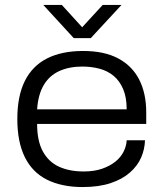

<svg xmlns="http://www.w3.org/2000/svg" viewBox="-20 -744 661 776"><path d="M314 12Q230 12 170.5 -17.5Q111 -47 80.5 -108.5Q50 -170 50 -263Q50 -356 80.5 -417Q111 -478 170.5 -508Q230 -538 316 -538Q402 -538 458.5 -507.5Q515 -477 543 -421.5Q571 -366 571 -290V-243H130Q130 -174 153.5 -131.5Q177 -89 219 -70Q261 -51 318 -51Q361 -51 392.5 -62Q424 -73 446 -90.5Q468 -108 479.5 -131Q491 -154 492 -177H566Q565 -141 550.5 -107.5Q536 -74 505.5 -47Q475 -20 427.5 -4Q380 12 314 12ZM130 -302H492Q492 -351 477.5 -384.5Q463 -418 438.5 -438Q414 -458 381.5 -466.5Q349 -475 313 -475Q260 -475 220 -457Q180 -439 157 -400.5Q134 -362 130 -302ZM155 -724H230L331 -613H293L395 -724H471L347 -590H278Z"/></svg>

Font: Archivo SemiExpanded Light
Style: Regular
Weight: 300
Width: 6
Designer: Hector Gatti
Foundry: Omnibus-Type
Version: Version 2.001